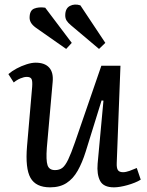

<svg xmlns="http://www.w3.org/2000/svg" viewBox="-20 -790 633 824"><path d="M16 -472Q31 -485 51.5 -496Q72 -507 94 -514Q116 -521 133 -521Q172 -521 191 -500Q210 -479 206 -438L181 -156Q177 -102 184 -81Q191 -60 216 -60Q235 -60 247.5 -69.5Q260 -79 272.5 -105Q285 -131 302 -180L415 -508H497L481 -91Q480 -69 486 -60Q492 -51 508 -51Q520 -51 535.5 -56.5Q551 -62 567 -69L584 -19Q573 -12 558 -6Q543 0 527 4.5Q511 9 496 11.5Q481 14 469 14Q424 14 409.5 -14Q395 -42 399 -88L424 -358L416 -359L348 -140Q333 -92 313.5 -57.5Q294 -23 265.5 -4.5Q237 14 195 14Q134 14 111 -26.5Q88 -67 96 -162L118 -417Q120 -443 115 -451.5Q110 -460 95 -460Q83 -460 67.5 -453.5Q52 -447 39 -436ZM284 -682Q272 -692 266 -701.5Q260 -711 260 -724Q260 -754 280 -764.5Q300 -775 325 -767L432 -606L405 -580ZM134 -671Q119 -682 113 -692.5Q107 -703 107 -714Q107 -745 126.5 -753Q146 -761 174 -757L288 -606L264 -580Z"/></svg>

Font: Literata
Style: Italic
Weight: 400
Italic angle: -2°
Designer: Latin by Veronika Burian and Jose Scaglione. Greek by Irene Vlachou. Cyrillic by Vera Evstafieva
Foundry: TypeTogether
Version: Version 3.103;gftools[0.9.29]